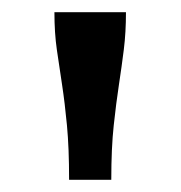

<svg xmlns="http://www.w3.org/2000/svg" viewBox="-20 -760 296 314"><path d="M186 -740H69Q69 -706 73 -678.5Q77 -651 81.5 -621.5Q86 -592 89.5 -555Q93 -518 93 -466H162Q162 -518 166 -555Q170 -592 174.5 -621.5Q179 -651 182.5 -679Q186 -707 186 -740Z"/></svg>

Font: Roboto Serif Medium
Style: Regular
Weight: 500
Designer: Greg Gazdowicz
Foundry: Commercial Type
Version: Version 1.008